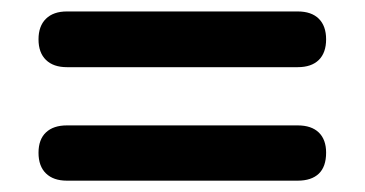

<svg xmlns="http://www.w3.org/2000/svg" viewBox="-20 -509 640 337"><path d="M47.6 -439.9Q47.6 -463.3 60.7 -476.1Q73.7 -488.9 97.5 -488.9H502.5Q526.7 -488.9 539.6 -476.1Q552.4 -463.3 552.4 -440Q552.4 -416.5 539.6 -403.8Q526.7 -391.1 502.5 -391.1H97.5Q73.7 -391.1 60.7 -403.8Q47.6 -416.5 47.6 -439.9ZM47.6 -240.8Q47.6 -264.3 60.7 -276.6Q73.7 -288.9 97.5 -288.9H502.5Q526.7 -288.9 539.6 -276.4Q552.4 -263.9 552.4 -241.1Q552.4 -216.5 539.6 -204.2Q526.7 -191.9 502.5 -191.9H97.5Q73.7 -191.9 60.7 -204.6Q47.6 -217.3 47.6 -240.8Z"/></svg>

Font: SN Pro Thin
Style: Regular
Weight: 200
Designer: Tobias Whetton
Foundry: Supernotes
Version: Version 1.003;Glyphs 3.3 (3324)